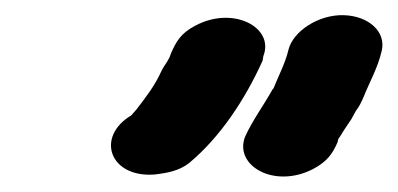

<svg xmlns="http://www.w3.org/2000/svg" viewBox="-20 -642 524 253"><path d="M360 -576C356 -559 347 -542 341 -527C341 -526 340 -525 339 -524C328 -504 313 -484 303 -462C288 -424 341 -393 392 -419C411 -429 418 -439 425 -455C425 -457 426 -460 428 -462C434 -472 437 -476 443 -485L449 -496C453 -501 456 -507 459 -514C467 -534 478 -553 483 -575C489 -600 466 -621 433 -622C400 -623 366 -601 360 -576ZM183 -412C201 -414 216 -417 229 -427C270 -461 303 -511 326 -562L327 -568C342 -606 287 -635 237 -608C218 -598 212 -587 205 -571C203 -563 197 -557 193 -549C184 -529 173 -515 160 -498L153 -490C106 -462 124 -408 183 -412Z"/></svg>

Font: Blanket
Style: SikObl
Weight: 700
Foundry: Cannot Into Space Fonts
Version: Version 0.9